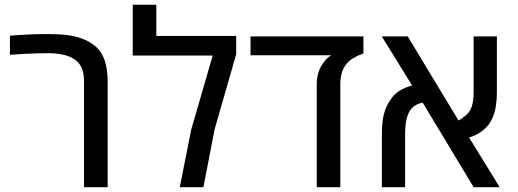

<svg xmlns="http://www.w3.org/2000/svg" viewBox="-20 -783 2165 803"><path d="M331.5 0V-440.9Q331.5 -494.6 307.4 -521.2Q283.2 -547.9 235.8 -555.7Q224.1 -558.1 210.4 -559.3Q196.8 -560.5 181.2 -560.5Q161.1 -560.5 133.1 -559.8Q105 -559.1 75.4 -557.4Q45.9 -555.7 21.5 -553.7V-633.8Q65.9 -637.2 103.3 -638.9Q140.6 -640.6 171.4 -640.6Q232.9 -640.6 268.8 -635.3Q304.7 -629.9 335 -616.7Q364.7 -603.5 384.8 -584.2Q404.8 -564.9 416.5 -534.2Q423.8 -513.2 427 -491Q430.2 -468.8 430.2 -440.9V0Z M731.9 0 779.8 -241.2 869.6 -550.8H535.2V-763.2H633.8V-632.8H967.8V-556.2L877.9 -243.2L830.6 0Z M1304.7 0V-429.2Q1304.7 -454.1 1310.5 -475.1Q1316.4 -496.1 1325.2 -509.8Q1335 -524.9 1344 -534.7Q1353 -544.4 1365.2 -551.8H1027.8V-630.9H1500V-559.6Q1475.6 -550.8 1456.1 -539.1Q1436.5 -527.3 1424.3 -509.3Q1403.3 -480.5 1403.3 -427.7V0Z M1577.1 0V-223.1Q1577.1 -251.5 1580.1 -275.9Q1583 -300.3 1590.6 -322Q1598.1 -343.8 1612.8 -365.2Q1626 -386.7 1648.7 -401.9Q1671.4 -417 1703.6 -425.3L1576.7 -630.9H1685.1L1897.5 -279.3Q1903.3 -282.2 1908.4 -285.4Q1913.6 -288.6 1918 -293Q1941.4 -308.1 1951.2 -332.5Q1960.9 -356.9 1960.9 -399.9V-630.9H2058.1V-400.4Q2058.1 -360.4 2052.2 -330.3Q2046.4 -300.3 2032.7 -275.9Q2021 -254.4 1997.8 -236.1Q1974.6 -217.8 1941.9 -208L2069.8 0H1960.9L1748 -353.5Q1732.9 -352.1 1714.1 -340.3Q1695.3 -328.6 1685.5 -301.8Q1674.3 -272.9 1674.3 -223.1V0Z"/></svg>

Font: Open Sans Medium
Style: Regular
Weight: 500
Designer: Monotype Design Team
Foundry: Monotype Imaging Inc.
Version: Version 3.000